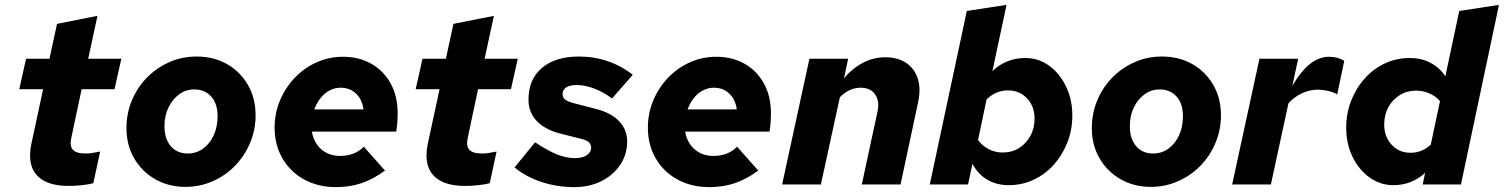

<svg xmlns="http://www.w3.org/2000/svg" viewBox="-20 -757 6172 788"><path d="M262 6Q170 6 130.5 -38.5Q91 -83 109 -168L157 -391H59L87 -516H183L214 -659L380 -692L342 -516H478L450 -391H315L273 -193Q265 -158 279 -142.5Q293 -127 332 -127Q344 -127 355 -128.5Q366 -130 391 -135L363 -5Q344 0 316.5 3Q289 6 262 6Z M741 10Q672 10 617 -21.5Q562 -53 530.5 -107.5Q499 -162 499 -231Q499 -292 521.5 -345.5Q544 -399 583.5 -439Q623 -479 675 -502Q727 -525 787 -525Q857 -525 911.5 -494Q966 -463 997.5 -408.5Q1029 -354 1029 -284Q1029 -224 1006.5 -170.5Q984 -117 944.5 -76.5Q905 -36 852.5 -13Q800 10 741 10ZM750 -127Q786 -127 813.5 -147Q841 -167 857 -201.5Q873 -236 873 -280Q873 -331 847 -360.5Q821 -390 777 -390Q743 -390 715.5 -370Q688 -350 671.5 -316Q655 -282 655 -239Q655 -187 681 -157Q707 -127 750 -127Z M1359 11Q1286 11 1229 -20Q1172 -51 1139.5 -106.5Q1107 -162 1107 -233Q1107 -292 1129 -344.5Q1151 -397 1189.5 -437.5Q1228 -478 1279 -501Q1330 -524 1387 -524Q1454 -524 1504.5 -495Q1555 -466 1583.5 -414Q1612 -362 1612 -293Q1612 -270 1610.5 -251.5Q1609 -233 1606 -217H1260Q1265 -187 1280.5 -164.5Q1296 -142 1320.5 -129.5Q1345 -117 1376 -117Q1405 -117 1430 -126.5Q1455 -136 1473 -155L1560 -57Q1511 -21 1463 -5Q1415 11 1359 11ZM1270 -308H1472Q1468 -336 1455.5 -355.5Q1443 -375 1423.5 -386Q1404 -397 1378 -397Q1354 -397 1333 -386Q1312 -375 1296 -355Q1280 -335 1270 -308Z M1889 6Q1797 6 1757.5 -38.5Q1718 -83 1736 -168L1784 -391H1686L1714 -516H1810L1841 -659L2007 -692L1969 -516H2105L2077 -391H1942L1900 -193Q1892 -158 1906 -142.5Q1920 -127 1959 -127Q1971 -127 1982 -128.5Q1993 -130 2018 -135L1990 -5Q1971 0 1943.5 3Q1916 6 1889 6Z M2337 11Q2265 11 2200 -11Q2135 -33 2092 -70L2176 -173Q2229 -138 2266.5 -123Q2304 -108 2341 -108Q2370 -108 2388 -120Q2406 -132 2406 -151Q2406 -165 2396.5 -173.5Q2387 -182 2366 -187L2271 -211Q2212 -228 2180.5 -263Q2149 -298 2149 -348Q2149 -431 2204 -478Q2259 -525 2356 -525Q2418 -525 2474 -506Q2530 -487 2577 -450L2492 -353Q2455 -380 2417.5 -394Q2380 -408 2347 -408Q2319 -408 2304 -398.5Q2289 -389 2289 -371Q2289 -357 2298.5 -349Q2308 -341 2333 -334L2426 -310Q2488 -294 2521 -259.5Q2554 -225 2554 -176Q2554 -123 2525.5 -80.5Q2497 -38 2448 -13.5Q2399 11 2337 11Z M2891 11Q2818 11 2761 -20Q2704 -51 2671.5 -106.5Q2639 -162 2639 -233Q2639 -292 2661 -344.5Q2683 -397 2721.5 -437.5Q2760 -478 2811 -501Q2862 -524 2919 -524Q2986 -524 3036.5 -495Q3087 -466 3115.5 -414Q3144 -362 3144 -293Q3144 -270 3142.5 -251.5Q3141 -233 3138 -217H2792Q2797 -187 2812.5 -164.5Q2828 -142 2852.5 -129.5Q2877 -117 2908 -117Q2937 -117 2962 -126.5Q2987 -136 3005 -155L3092 -57Q3043 -21 2995 -5Q2947 11 2891 11ZM2802 -308H3004Q3000 -336 2987.5 -355.5Q2975 -375 2955.5 -386Q2936 -397 2910 -397Q2886 -397 2865 -386Q2844 -375 2828 -355Q2812 -335 2802 -308Z M3190 0 3302 -516H3461L3444 -436Q3480 -478 3523 -500Q3566 -522 3613 -522Q3665 -522 3699.5 -498.5Q3734 -475 3747 -433.5Q3760 -392 3748 -337L3676 0H3517L3581 -297Q3591 -341 3572 -369Q3553 -397 3512 -397Q3489 -397 3468 -387.5Q3447 -378 3427 -358L3349 0Z M4120 3Q4071 3 4033 -19Q3995 -41 3971 -84L3953 0H3796L3948 -712L4111 -737L4053 -465Q4079 -491 4114 -505Q4149 -519 4187 -519Q4242 -519 4285.5 -487.5Q4329 -456 4355 -402.5Q4381 -349 4381 -283Q4381 -224 4360.5 -172Q4340 -120 4304.5 -80.5Q4269 -41 4221.5 -19Q4174 3 4120 3ZM4095 -131Q4133 -131 4162.5 -149.5Q4192 -168 4209 -199.5Q4226 -231 4226 -270Q4226 -321 4195 -353.5Q4164 -386 4117 -386Q4092 -386 4070.5 -377Q4049 -368 4029 -349L3994 -182Q4011 -159 4037.5 -145Q4064 -131 4095 -131Z M4703 10Q4634 10 4579 -21.5Q4524 -53 4492.5 -107.5Q4461 -162 4461 -231Q4461 -292 4483.5 -345.5Q4506 -399 4545.5 -439Q4585 -479 4637 -502Q4689 -525 4749 -525Q4819 -525 4873.5 -494Q4928 -463 4959.5 -408.5Q4991 -354 4991 -284Q4991 -224 4968.5 -170.5Q4946 -117 4906.5 -76.5Q4867 -36 4814.5 -13Q4762 10 4703 10ZM4712 -127Q4748 -127 4775.5 -147Q4803 -167 4819 -201.5Q4835 -236 4835 -280Q4835 -331 4809 -360.5Q4783 -390 4739 -390Q4705 -390 4677.5 -370Q4650 -350 4633.5 -316Q4617 -282 4617 -239Q4617 -187 4643 -157Q4669 -127 4712 -127Z M5037 0 5149 -516H5308L5284 -405Q5320 -466 5357 -495Q5394 -524 5435 -524Q5471 -524 5497 -507L5468 -369Q5458 -377 5434 -383Q5410 -389 5388 -389Q5355 -389 5323 -374Q5291 -359 5268 -333L5196 0Z M5699 3Q5645 3 5601 -28.5Q5557 -60 5531 -113.5Q5505 -167 5505 -233Q5505 -292 5525.5 -344Q5546 -396 5581.5 -435.5Q5617 -475 5664.5 -497Q5712 -519 5766 -519Q5813 -519 5850.5 -499.5Q5888 -480 5912 -444L5969 -712L6132 -737L5976 0H5819L5829 -48Q5804 -24 5770.5 -10.5Q5737 3 5699 3ZM5769 -130Q5816 -130 5852 -163L5890 -342Q5873 -362 5847 -373.5Q5821 -385 5791 -385Q5754 -385 5724.5 -366.5Q5695 -348 5678 -317Q5661 -286 5661 -246Q5661 -196 5691.5 -163Q5722 -130 5769 -130Z"/></svg>

Font: Red Hat Text VF
Style: Italic
Weight: 300
Italic angle: -12°
Designer: Pentagram, MCKL
Foundry: Pentagram, MCKL
Version: Version 1.023